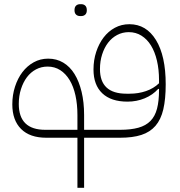

<svg xmlns="http://www.w3.org/2000/svg" viewBox="-20 -660 863 920"><path d="M351 0H202Q123 0 81 -42Q39 -84 39 -160Q39 -205 52 -245Q65 -285 87.5 -314.5Q110 -344 141.5 -361.5Q173 -379 211 -379Q251 -379 283 -360Q315 -341 337 -305.5Q359 -270 371 -220Q383 -170 383 -109V-38H555Q607 -38 643 -48Q679 -58 701 -80.5Q723 -103 732.5 -139.5Q742 -176 742 -229V-234H738Q712 -205 673.5 -189Q635 -173 591 -173Q512 -173 470 -213Q428 -253 428 -327Q428 -372 441 -411.5Q454 -451 476.5 -480.5Q499 -510 530.5 -527Q562 -544 600 -544Q681 -544 727.5 -468Q774 -392 774 -256Q774 -185 762.5 -136Q751 -87 725 -57Q699 -27 657.5 -13.5Q616 0 555 0H383V240H351ZM70 -162Q70 -38 197 -38H351V-109Q351 -160 341.5 -203Q332 -246 313.5 -276.5Q295 -307 268.5 -324Q242 -341 208 -341Q178 -341 152.5 -327.5Q127 -314 109 -290Q91 -266 80.5 -233Q70 -200 70 -162ZM601 -211Q643 -211 679.5 -223.5Q716 -236 742 -261V-276Q742 -327 732 -369.5Q722 -412 703.5 -442Q685 -472 658 -489Q631 -506 597 -506Q567 -506 541.5 -492.5Q516 -479 498 -455.5Q480 -432 469.5 -399.5Q459 -367 459 -329Q459 -211 586 -211ZM364 -583Q352 -583 344.5 -590Q337 -597 337 -611Q337 -626 344.5 -633Q352 -640 364 -640H369Q381 -640 388.5 -633Q396 -626 396 -611Q396 -597 388.5 -590Q381 -583 369 -583Z"/></svg>

Font: IBM Plex Sans Arabic ExtLt
Style: Regular
Weight: 200
Designer: Mike Abbink, Paul van der Laan, Pieter van Rosmalen, Wael Morcos, Khajak Apelian
Foundry: Bold Monday
Version: Version 1.2